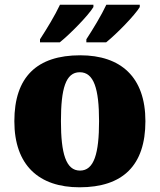

<svg xmlns="http://www.w3.org/2000/svg" viewBox="-20 -786 680 816"><path d="M347 -619V-606H431C476 -642 553 -721 574 -756V-766H432C411 -721 375 -662 347 -619ZM150 -619V-606H234C279 -642 356 -721 377 -756V-766H235C214 -721 178 -662 150 -619ZM318 10C502 10 598 -83 598 -271C598 -459 493 -551 321 -551C137 -551 41 -459 41 -271C41 -83 146 10 318 10ZM320 -61C260 -61 239 -134 239 -271C239 -409 259 -479 319 -479C379 -479 401 -409 401 -271C401 -134 380 -61 320 -61Z"/></svg>

Font: Noto Serif Malayalam Black
Style: Regular
Weight: 900
Designer: Indian type Foundry, Jelle Bosma, Monotype Design Team
Foundry: Monotype Imaging Inc.
Version: Version 2.104